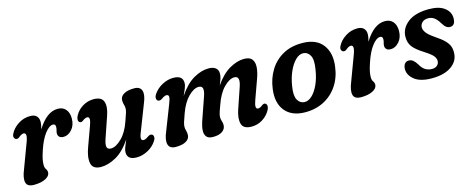

<svg xmlns="http://www.w3.org/2000/svg" viewBox="-31 -898 3295 1344"><g transform="rotate(-15 1617.0 -226.0)"><path d="M60.5 -332Q49 -333 43.5 -344.8Q38 -356.5 47 -374Q64.5 -410 104.2 -436.2Q144 -462.5 192.5 -462.5Q222 -462.5 237.5 -447.2Q253 -432 253 -406Q253 -394.5 250.5 -381Q248 -367.5 244 -352Q311 -461.5 391.5 -461.5Q428.5 -461.5 449.2 -437.2Q470 -413 470 -371.5Q470 -322.5 442.8 -291.8Q415.5 -261 383 -261Q360 -261 350.8 -271.5Q341.5 -282 341.5 -294.5Q341.5 -306.5 345.2 -317.8Q349 -329 349 -343Q349 -363.5 330.5 -363.5Q304 -363.5 272.2 -322.5Q240.5 -281.5 216 -207.5Q203.5 -170 199.2 -147.8Q195 -125.5 195 -107Q195 -87.5 203.5 -75.5Q212 -63.5 212 -50Q212 -23.5 179.2 -6.8Q146.5 10 95 10Q47 10 38.8 -22.2Q30.5 -54.5 55 -114L120 -288Q147 -357 115.5 -357Q102.5 -357 83 -341Q70 -330 60.5 -332Z M980.5 -116.5Q992 -113 993.5 -98.5Q995 -84 983.5 -67.5Q961 -32.5 921 -11Q881 10.5 839.5 10.5Q771.5 10.5 771.5 -43Q771.5 -60 779.8 -80.8Q788 -101.5 800 -130Q747.5 -52.5 690 -21Q632.5 10.5 582 10.5Q521.5 10.5 512.2 -34.8Q503 -80 529.5 -150.5L581 -292Q602.5 -350.5 575 -350.5Q561 -350.5 542 -336Q527.5 -325 518.5 -331Q509 -334.5 507.2 -348Q505.5 -361.5 516 -381.5Q535 -417 571.5 -439.2Q608 -461.5 651.5 -461.5Q708.5 -461.5 721.8 -424.2Q735 -387 714 -326.5L661.5 -173Q648 -134 652.2 -115.2Q656.5 -96.5 681.5 -96.5Q717 -96.5 759.5 -138.2Q802 -180 827 -254Q841.5 -294 846.8 -311.5Q852 -329 852 -342Q852 -356 847.5 -369.8Q843 -383.5 843 -401Q843 -429 870 -445.2Q897 -461.5 945.5 -461.5Q988.5 -461.5 998.8 -430Q1009 -398.5 984.5 -341L914.5 -160.5Q899 -123.5 900.5 -109Q902 -94.5 917.5 -94.5Q931.5 -94.5 953.5 -111Q970.5 -122 980.5 -116.5Z M1346 -113.5 1404 -280.5Q1430 -354.5 1384.5 -354.5Q1348.5 -354.5 1308.2 -313.5Q1268 -272.5 1242.5 -201Q1227.5 -160.5 1222 -141.8Q1216.5 -123 1216.5 -109Q1216.5 -94.5 1220.8 -81Q1225 -67.5 1225 -51Q1225 -22 1198.2 -5.8Q1171.5 10.5 1122.5 10.5Q1078.5 10.5 1069.2 -22.2Q1060 -55 1084.5 -112L1154 -290.5Q1169 -327.5 1167.8 -342Q1166.5 -356.5 1151 -356.5Q1137 -356.5 1114 -339.5Q1098 -329.5 1087.5 -334.5Q1076.5 -338 1074.8 -352.2Q1073 -366.5 1084 -383Q1107 -418 1147.2 -439.8Q1187.5 -461.5 1228.5 -461.5Q1297 -461.5 1297 -408Q1297 -389.5 1288 -367.8Q1279 -346 1267 -319.5Q1318.5 -396.5 1375.2 -429Q1432 -461.5 1483.5 -461.5Q1518.5 -461.5 1536 -446.8Q1553.5 -432 1553 -406Q1553 -388 1546.5 -368.2Q1540 -348.5 1530.5 -326Q1579.5 -397.5 1635.2 -429.5Q1691 -461.5 1741.5 -461.5Q1782.5 -461.5 1799 -439.8Q1815.5 -418 1812.8 -381.8Q1810 -345.5 1794 -302L1744 -163Q1721 -100.5 1748.5 -100.5Q1756 -100.5 1763.5 -103.8Q1771 -107 1782 -116Q1796 -125.5 1805 -120Q1814 -116.5 1816 -103.2Q1818 -90 1807.5 -70Q1788 -35 1752 -12.2Q1716 10.5 1672 10.5Q1613 10.5 1601.8 -28.8Q1590.5 -68 1611 -129L1662.5 -280Q1688 -354.5 1642.5 -354.5Q1607.5 -354.5 1566 -312.5Q1524.5 -270.5 1498 -192.5Q1484 -155.5 1479.2 -138.2Q1474.5 -121 1474.5 -110Q1474.5 -94.5 1479.5 -81Q1484.5 -67.5 1484.5 -51.5Q1484 -22.5 1459.5 -6Q1435 10.5 1393 10.5Q1359.5 10.5 1345.8 -6.2Q1332 -23 1333.2 -51.2Q1334.5 -79.5 1346 -113.5Z M2171 -463Q2267.5 -460.5 2312.2 -400.5Q2357 -340.5 2344.5 -246Q2335 -167.5 2295.8 -109Q2256.5 -50.5 2194.2 -19Q2132 12.5 2053 10.5Q1959.5 7.5 1914 -51Q1868.5 -109.5 1882 -206.5Q1891 -278 1926.5 -337Q1962 -396 2023.2 -430.5Q2084.5 -465 2171 -463ZM2074 -59.5Q2101 -58.5 2127.8 -82.8Q2154.5 -107 2175.8 -152.8Q2197 -198.5 2206.5 -260Q2218.5 -328 2201.5 -359.5Q2184.5 -391 2152.5 -392.5Q2123 -394 2095.2 -366.2Q2067.5 -338.5 2047 -291.8Q2026.5 -245 2018 -189Q2007 -122.5 2024.2 -91.8Q2041.5 -61 2074 -59.5Z M2431.5 -332Q2420 -333 2414.5 -344.8Q2409 -356.5 2418 -374Q2435.5 -410 2475.2 -436.2Q2515 -462.5 2563.5 -462.5Q2593 -462.5 2608.5 -447.2Q2624 -432 2624 -406Q2624 -394.5 2621.5 -381Q2619 -367.5 2615 -352Q2682 -461.5 2762.5 -461.5Q2799.5 -461.5 2820.2 -437.2Q2841 -413 2841 -371.5Q2841 -322.5 2813.8 -291.8Q2786.5 -261 2754 -261Q2731 -261 2721.8 -271.5Q2712.5 -282 2712.5 -294.5Q2712.5 -306.5 2716.2 -317.8Q2720 -329 2720 -343Q2720 -363.5 2701.5 -363.5Q2675 -363.5 2643.2 -322.5Q2611.5 -281.5 2587 -207.5Q2574.5 -170 2570.2 -147.8Q2566 -125.5 2566 -107Q2566 -87.5 2574.5 -75.5Q2583 -63.5 2583 -50Q2583 -23.5 2550.2 -6.8Q2517.5 10 2466 10Q2418 10 2409.8 -22.2Q2401.5 -54.5 2426 -114L2491 -288Q2518 -357 2486.5 -357Q2473.5 -357 2454 -341Q2441 -330 2431.5 -332Z M2996 -52.5Q3021 -52.5 3034.5 -65.8Q3048 -79 3048 -98Q3047.5 -116.5 3033.5 -134Q3019.5 -151.5 2973.5 -181Q2917.5 -216 2895.2 -245.5Q2873 -275 2873.5 -318Q2874.5 -379 2928.2 -421Q2982 -463 3081 -463Q3155 -463 3194 -433Q3233 -403 3233 -358Q3233 -304 3194 -304Q3179 -304 3166.8 -313Q3154.5 -322 3140 -346Q3124 -373 3105 -387.8Q3086 -402.5 3060 -402.5Q3032.5 -402.5 3016.8 -387.5Q3001 -372.5 3001 -350.5Q3001.5 -333 3016.2 -312.8Q3031 -292.5 3074 -263Q3116.5 -235 3138.5 -212Q3160.5 -189 3167.8 -166.8Q3175 -144.5 3173.5 -119.5Q3171.5 -62 3119.8 -25.8Q3068 10.5 2979 10.5Q2895.5 10.5 2853.5 -22.8Q2811.5 -56 2811.5 -100Q2812 -125 2823 -138.5Q2834 -152 2852.5 -152Q2870 -152 2883.8 -140.8Q2897.5 -129.5 2910.5 -108.5Q2928 -77 2949.2 -64.8Q2970.5 -52.5 2996 -52.5Z"/></g></svg>

Font: Fraunces 72pt SuperSoft SemiBold
Style: Italic
Weight: 600
Italic angle: -16°
Version: Version 1.000;[b76b70a41]